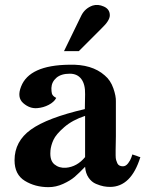

<svg xmlns="http://www.w3.org/2000/svg" viewBox="-20 -755 612 792"><path d="M362 -732Q384 -739 408.5 -728Q433 -717 433 -692Q433 -670 399 -638L305 -544H244L316 -692Q331 -721 362 -732ZM559 -107Q521 16 434 16Q421 16 407.5 13.5Q394 11 376 3.5Q358 -4 345.5 -22Q333 -40 331 -67Q305 -40 287.5 -25Q270 -10 240.5 3.5Q211 17 180 17Q125 17 82.5 -9Q40 -35 40 -94Q40 -172 107.5 -220.5Q175 -269 330 -305L331 -366Q332 -407 315.5 -429Q299 -451 268 -451Q232 -451 212.5 -434Q193 -417 192 -392Q192 -377 194 -369.5Q196 -362 204 -356L212 -351Q203 -334 181 -322.5Q159 -311 134 -309Q103 -306 76 -329.5Q49 -353 67 -398Q101 -486 265 -488Q359 -491 412 -444Q436 -424 447.5 -391Q459 -358 458 -336V-313V-193Q458 -181 457.5 -164Q457 -147 457 -137Q457 -127 457 -114.5Q457 -102 459 -95Q461 -88 464 -81.5Q467 -75 473 -72Q479 -69 487 -69Q499 -69 508.5 -81.5Q518 -94 522 -106L526 -118Q528 -117 531.5 -116Q535 -115 542.5 -112.5Q550 -110 554 -108ZM331 -107V-277Q279 -260 245 -230.5Q211 -201 200.5 -178Q190 -155 188 -133V-131Q185 -93 204.5 -77Q224 -61 252 -63Q298 -67 331 -107Z"/></svg>

Font: GFS Artemisia
Style: Bold
Weight: 700
Designer: Designed by Takis Katsoulidis.
Foundry: Designed by Takis Katsoulidis.
Version: Version 1.0